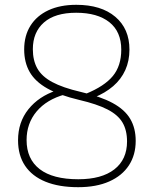

<svg xmlns="http://www.w3.org/2000/svg" viewBox="-20 -769 639 798"><path d="M305 9Q225 9 169.2 -13.8Q113.5 -36.5 84.2 -80Q55 -123.5 55 -186Q55 -261 98 -314.8Q141 -368.5 214.5 -393L250 -376.5Q174 -355.5 132.2 -305.8Q90.5 -256 90.5 -187Q90.5 -108 145 -66Q199.5 -24 305.5 -24Q402.5 -24 455.2 -65Q508 -106 508 -181Q508 -228 489 -260Q470 -292 426.5 -314.2Q383 -336.5 310 -353.5Q227.5 -373 177 -401.2Q126.5 -429.5 103.5 -469.5Q80.5 -509.5 80.5 -563.5Q80.5 -621 106.8 -662.5Q133 -704 181.5 -726.5Q230 -749 297 -749Q400.5 -749 459.2 -699.2Q518 -649.5 518 -563Q518 -516 500.8 -477.8Q483.5 -439.5 450.5 -411Q417.5 -382.5 370.5 -363.5L336.5 -379Q414 -410.5 449 -453Q484 -495.5 484 -562.5Q484 -637.5 434.5 -676.8Q385 -716 296.5 -716Q208.5 -716 162.5 -675.5Q116.5 -635 116.5 -564.5Q116.5 -518 135 -484.8Q153.5 -451.5 197 -428Q240.5 -404.5 315.5 -387Q398 -368 448.2 -340.8Q498.5 -313.5 521.2 -275Q544 -236.5 544 -183.5Q544 -125 515.8 -81.8Q487.5 -38.5 434 -14.8Q380.5 9 305 9Z"/></svg>

Font: Encode Sans Condensed Thin Thin
Style: Regular
Weight: 250
Version: Version 3.002